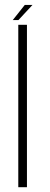

<svg xmlns="http://www.w3.org/2000/svg" viewBox="-20 -778 208 798"><path d="M56 0V-675H92V0ZM33 -694.5 83 -757.5H115L56.5 -694.5Z"/></svg>

Font: Anybody ExtraLight
Style: Regular
Weight: 200
Designer: Tyler Finck
Foundry: Etcetera Type Company
Version: Version 1.010; ttfautohint (v1.8.3) -l 8 -r 50 -G 200 -x 14 